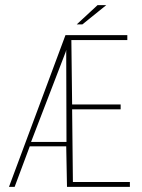

<svg xmlns="http://www.w3.org/2000/svg" viewBox="-20 -728 553 748"><path d="M15 0 235 -591H476V-572H258L261 -321H450V-302H261L264 -19H486V0H241L238 -158H96L37 0ZM101 -175H239L238 -524V-534L236 -526ZM279 -633 360 -708H394L301 -633Z"/></svg>

Font: Alumni Sans SC Thin
Style: Regular
Weight: 100
Designer: Robert E. Leuschke
Foundry: Robert E. Leuschke
Version: Version 1.018